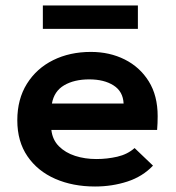

<svg xmlns="http://www.w3.org/2000/svg" viewBox="-20 -668 640 699"><path d="M326 11Q245 11 181 -17Q117 -45 80 -99Q43 -153 43 -230Q43 -307 78 -363Q113 -419 173.5 -449Q234 -479 311 -479Q379 -479 434 -451.5Q489 -424 521.5 -372Q554 -320 554 -245Q554 -234 553.5 -220Q553 -206 552 -195H167Q171 -159 194.5 -135.5Q218 -112 253.5 -100.5Q289 -89 331 -89Q370 -89 407 -97.5Q444 -106 470 -129L537 -65Q499 -25 443.5 -7Q388 11 326 11ZM169 -291H430Q428 -335 393.5 -357Q359 -379 305 -379Q250 -379 213.5 -357.5Q177 -336 169 -291ZM136 -563V-648H482V-563Z"/></svg>

Font: Inconsolata Expanded ExtraBold
Style: Regular
Weight: 800
Width: 7
Monospace: yes
Designer: Raph Levien, Cyreal, Brenton Simpson
Foundry: Raph Levien, Cyreal, Google
Version: Version 3.001; ttfautohint (v1.8.2.53-6de2)